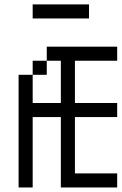

<svg xmlns="http://www.w3.org/2000/svg" viewBox="-20 -832 540 852"><path d="M500 0V-62.5H312.5Q312.5 -62.5 312.5 -312.5H500V-375H312.5V-562.5H500V-625H187.5V-562.5H125V-500H62.5Q62.5 -500 62.5 0H125V-312.5H250V0ZM375 -750V-812.5H125V-750ZM125 -375Q125 -375 125 -500H187.5V-562.5H250V-375Z"/></svg>

Font: Unifont
Style: Regular
Weight: 500
Version: Version 13.0.05